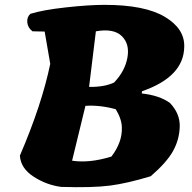

<svg xmlns="http://www.w3.org/2000/svg" viewBox="-20 -770 793 791"><path d="M411 -750Q576 -750 658.5 -701Q741 -652 739 -578Q738 -454 565 -394L564 -385Q637 -377 680 -346Q722 -302 720.5 -248.5Q719 -195 693 -148Q667 -101 601 -44Q506 -15 434 -5.5Q362 4 232 0Q171 -8 118 -42.5Q65 -77 62 -129Q152 -338 187 -507L164 -640L114 -641Q95 -655 92.5 -677Q90 -699 105 -713Q156 -729 251 -739.5Q346 -750 411 -750ZM277 -108Q348 -97 439 -125Q484 -184 482 -244Q482 -278 457 -320Q391 -338 332 -334ZM375 -641 347 -412Q410 -411 450 -430Q495 -477 505 -533Q515 -589 481.5 -621.5Q448 -654 375 -641Z"/></svg>

Font: Tillana ExtraBold
Style: Regular
Weight: 800
Designer: Lipi Raval (Devanagari, Latin), Jonny Pinhorn (Latin)
Foundry: Indian Type Foundry
Version: Version 2.003;PS 1.0;hotconv 1.0.79;makeotf.lib2.5.61930; tt